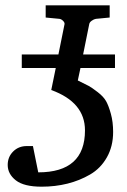

<svg xmlns="http://www.w3.org/2000/svg" viewBox="-20 -691 478 723"><path d="M413 -435H283L273 -388Q302 -374 314 -367.5Q326 -361 348 -344Q370 -327 379.5 -310Q389 -293 397.5 -262.5Q406 -232 406 -194Q406 -140 382.5 -98.5Q359 -57 319.5 -34Q280 -11 234 0.5Q188 12 137 12Q70 12 39.5 -12Q9 -36 9 -70Q9 -100 29.5 -120.5Q50 -141 81 -141H104L124 -42Q300 -42 300 -200Q300 -306 173 -352L190 -435H62V-486H200L223 -600Q224 -606 217.5 -612.5Q211 -619 204 -620L152 -625V-671H393V-625L341 -620Q334 -619 325.5 -613Q317 -607 316 -600L293 -486H413Z"/></svg>

Font: Veleka
Style: Italic
Weight: 400
Italic angle: -12°
Designer: Stefan Peev, Context Ltd, 2016; SIL International, 1997-2014.
Foundry: Stefan Peev, Context Ltd, 2016
Version: Version 1.000